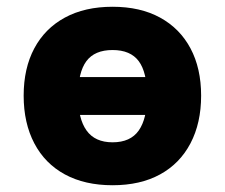

<svg xmlns="http://www.w3.org/2000/svg" viewBox="-20 -537 665 568"><path d="M313 11Q231 11 172 -21Q113 -53 81.5 -113Q50 -173 50 -254Q50 -335 81.5 -394Q113 -453 172 -485Q231 -517 313 -517Q395 -517 453.5 -485Q512 -453 543.5 -394Q575 -335 575 -254Q575 -173 543.5 -113Q512 -53 453.5 -21Q395 11 313 11ZM313 -116Q366 -116 390.5 -151Q415 -186 415 -253Q415 -323 390.5 -356Q366 -389 313 -389Q260 -389 235.5 -356Q211 -323 211 -253Q211 -186 236 -151Q261 -116 313 -116ZM164 -197V-309H461V-197Z"/></svg>

Font: Nunito Sans 7pt SemiCondensed Black
Style: Regular
Weight: 900
Width: 4
Designer: Vernon Adams
Foundry: Vernon Adams
Version: Version 3.101;gftools[0.9.27]